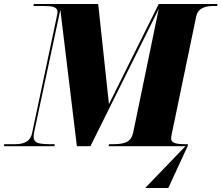

<svg xmlns="http://www.w3.org/2000/svg" viewBox="-55 -734 1112 964"><path d="M-35 0H218L220 -10H214C144 -10 114 -12 114 -48C114 -55 115 -63 117 -73L248 -685L331 0H399L742 -689L614 -70C605 -26 580 -10 513 -10H493L490 0H876L674 210H790L887 0L889 -10H876C834 -10 804 -14 804 -40C804 -44 806 -53 809 -69L930 -651C940 -697 980 -704 1022 -704H1035L1037 -714H742L492 -211L438 -714H115L113 -704H163C205 -704 234 -700 234 -674C234 -667 232 -661 227 -636L106 -65C96 -19 59 -10 18 -10H-34Z"/></svg>

Font: Noto Serif Display Black
Style: Italic
Weight: 900
Italic angle: -12°
Designer: Monotype Design Team
Foundry: Monotype Imaging Inc.
Version: Version 2.009